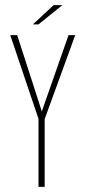

<svg xmlns="http://www.w3.org/2000/svg" viewBox="-20 -728 333 748"><path d="M130 0V-265L20 -591H47L141 -300L143 -293L145 -300L247 -591H273L154 -264V0ZM108 -633 189 -708H223L130 -633Z"/></svg>

Font: Alumni Sans SC Thin
Style: Regular
Weight: 100
Designer: Robert E. Leuschke
Foundry: Robert E. Leuschke
Version: Version 1.018